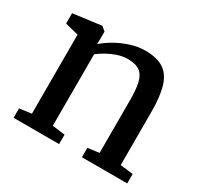

<svg xmlns="http://www.w3.org/2000/svg" viewBox="-125 -720 909 875"><g transform="rotate(30 330.0 -283.0)"><path d="M102.5 -58V-474L32 -491.5V-546L177 -565H181L202 -547.5V-506L201 -481Q222.5 -500.5 256 -520Q289.5 -539.5 329 -552.5Q368.5 -565.5 407.5 -565.5Q470 -565.5 505.2 -541.8Q540.5 -518 555.2 -467.8Q570 -417.5 570 -339V-57.5L637.5 -49.5V0H399V-49.5L459 -57.5V-338Q459 -391 451 -425.5Q443 -460 421 -476.2Q399 -492.5 357.5 -492.5Q331 -492.5 304.5 -483.8Q278 -475 254 -461.5Q230 -448 212.5 -434.5V-58L279 -49.5V0H39.5V-49.5Z"/></g></svg>

Font: Merriweather 24pt Medium
Style: Regular
Weight: 500
Designer: Eben Sorkin
Foundry: Eben Sorkin
Version: Version 2.100